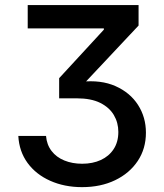

<svg xmlns="http://www.w3.org/2000/svg" viewBox="-20 -748 664 778"><path d="M312.5 10.3Q241.2 10.3 183.6 -15.4Q126 -41 91.8 -87.6Q57.6 -134.3 54.2 -197.3H166.5Q169.4 -161.6 189 -136.2Q208.5 -110.8 240.7 -97.7Q272.9 -84.5 313 -84.5Q355.5 -84.5 388.4 -99.6Q421.4 -114.7 440.4 -143.6Q459.5 -172.4 459.5 -213.4Q459.5 -251 441.4 -281.7Q423.3 -312.5 386.2 -331.1Q349.1 -349.6 290.5 -349.6H219.7V-431.2L400.9 -627.9V-632.8H92.3V-727.5H541.5V-644.5L307.6 -395.5V-416.5Q389.2 -425.3 448.2 -398.9Q507.3 -372.6 539.3 -322.8Q571.3 -272.9 571.3 -210.4Q571.3 -145.5 538.1 -95.7Q504.9 -45.9 446.5 -17.8Q388.2 10.3 312.5 10.3Z"/></svg>

Font: Inter 17pt Medium
Style: Regular
Weight: 500
Version: Version 4.001;git-66647c0bb